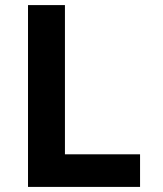

<svg xmlns="http://www.w3.org/2000/svg" viewBox="-20 -734 640 754"><path d="M90 0V-714H235V-128H530V0Z"/></svg>

Font: Noto Sans Mono
Style: Bold
Weight: 700
Designer: Monotype Design Team
Foundry: Monotype Imaging Inc.
Version: Version 2.014